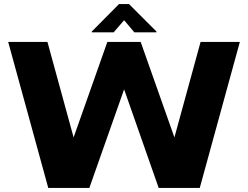

<svg xmlns="http://www.w3.org/2000/svg" viewBox="-20 -919 1213 939"><path d="M212 -714 340 -247 505 -714H668L833 -247L961 -714H1153L957 0H756L587 -482L417 0H216L20 -714ZM637 -761 588 -819H586L536 -761H429V-765L562 -899H611L745 -765V-761Z"/></svg>

Font: Non Bureau Extended
Style: Bold
Weight: 700
Width: 7
Designer: Jona Saucedo
Foundry: Non Foundry
Version: Version 1.000; ttfautohint (v1.8.4)